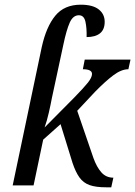

<svg xmlns="http://www.w3.org/2000/svg" viewBox="-20 -790 576 818"><path d="M432 8Q388 8 361.5 -1.5Q335 -11 318.5 -34Q302 -57 289 -96L238 -261L164 -195L123 0H34L158 -590Q177 -676 215.5 -723Q254 -770 324 -770Q375 -770 400.5 -750Q426 -730 426 -697Q426 -664 406 -648Q386 -632 349 -632Q350 -670 344 -697.5Q338 -725 316 -725Q291 -725 277 -693.5Q263 -662 250 -600L201 -372Q196 -345 188 -310Q180 -275 170 -247L296 -374Q337 -416 354.5 -438Q372 -460 372 -475Q372 -495 333 -495L341 -536H536L527 -495Q497 -495 462.5 -469Q428 -443 385 -399L309 -318L378 -117Q392 -78 412 -55.5Q432 -33 463 -33L454 8Z"/></svg>

Font: Noto Serif Condensed
Style: Italic
Weight: 400
Width: 3
Italic angle: -12°
Designer: Monotype Design Team
Foundry: Monotype Imaging Inc.
Version: Version 2.014; ttfautohint (v1.8.4.7-5d5b)